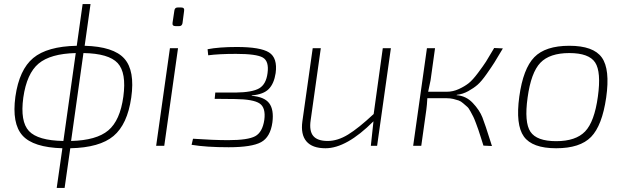

<svg xmlns="http://www.w3.org/2000/svg" viewBox="-20 -720 3086 948"><path d="M427 -700 398 -494Q541 -490 594 -430.5Q647 -371 628 -238Q609 -106 540.5 -48.5Q472 9 327 12L299 208H260L288 12Q144 8 91 -51Q38 -110 56 -243Q75 -376 144 -433.5Q213 -491 359 -494L388 -700ZM392 -458 331 -24Q456 -27 514.5 -76Q573 -125 589 -243Q605 -361 561 -408.5Q517 -456 392 -458ZM293 -24 354 -458Q229 -455 170.5 -406Q112 -357 95 -238Q79 -120 123 -73Q167 -26 293 -24Z M857 -683H875Q892 -683 889 -666L881 -605Q878 -591 865 -591H847Q829 -591 832 -608L841 -668Q843 -683 857 -683ZM791 0H751L819 -482H859Z M1008 -447 1005 -477Q1062 -488 1149 -488Q1266 -488 1308.5 -461Q1351 -434 1341 -359Q1333 -307 1307 -280.5Q1281 -254 1224 -249L1222 -247Q1285 -242 1309 -210.5Q1333 -179 1325 -116Q1315 -43 1269 -18Q1223 7 1109 7Q998 7 926 -5L933 -35Q1034 -28 1107 -28Q1204 -28 1240 -47.5Q1276 -67 1285 -128Q1293 -188 1262 -209Q1231 -230 1141 -231L1040 -232L1043 -263H1143Q1226 -264 1260 -284Q1294 -304 1301 -359Q1309 -418 1277.5 -436Q1246 -454 1145 -454Q1061 -454 1008 -447Z M1910 -482 1842 0H1811L1824 -121Q1691 12 1587 12Q1522 12 1493 -22Q1464 -56 1473 -121L1524 -482H1564L1514 -127Q1506 -74 1526.5 -49Q1547 -24 1598 -24Q1647 -24 1698.5 -55.5Q1750 -87 1825 -157L1870 -482Z M2236 -252 2234 -250Q2281 -247 2314.5 -211.5Q2348 -176 2362 -140Q2376 -104 2402 -21Q2407 -6 2409 1L2367 -1Q2364 -11 2354.5 -40.5Q2345 -70 2342 -79Q2339 -88 2330 -112Q2321 -136 2317 -143.5Q2313 -151 2303.5 -169Q2294 -187 2286.5 -193Q2279 -199 2267.5 -209.5Q2256 -220 2244.5 -224Q2233 -228 2218 -231.5Q2203 -235 2186 -235H2182H2090Q2088 -199 2085 -178L2060 0H2020L2088 -482H2128L2106 -324Q2098 -283 2094 -267H2186Q2217 -267 2246 -280.5Q2275 -294 2294.5 -309.5Q2314 -325 2340.5 -360.5Q2367 -396 2379.5 -415.5Q2392 -435 2420 -483L2463 -481Q2434 -432 2421.5 -412Q2409 -392 2383 -355Q2357 -318 2338 -301.5Q2319 -285 2292 -270Q2265 -255 2236 -252Z M2791 -494Q2910 -494 2951.5 -436Q2993 -378 2973 -238Q2953 -100 2898.5 -44Q2844 12 2726 12Q2608 12 2566.5 -46Q2525 -104 2544 -243Q2563 -381 2618 -437.5Q2673 -494 2791 -494ZM2585 -238Q2568 -116 2599 -69.5Q2630 -23 2726 -23Q2823 -23 2869 -71Q2915 -119 2932 -243Q2949 -365 2918.5 -411.5Q2888 -458 2791 -458Q2694 -458 2648 -410Q2602 -362 2585 -238Z"/></svg>

Font: Exo 2.0 Extra Light
Style: Italic
Weight: 250
Italic angle: -8°
Designer: Natanael Gama
Version: Version 1.001;PS 001.001;hotconv 1.0.70;makeotf.lib2.5.58329